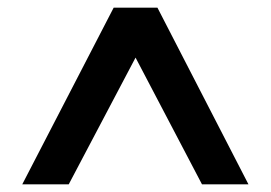

<svg xmlns="http://www.w3.org/2000/svg" viewBox="-20 -720 705 500"><path d="M38 -240 276 -700H390L627 -240H506L333 -570L159 -240Z"/></svg>

Font: DM Sans 12pt SemiBold
Style: Regular
Weight: 600
Version: Version 4.004;gftools[0.9.30]